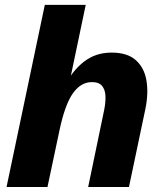

<svg xmlns="http://www.w3.org/2000/svg" viewBox="-20 -752 630 772"><path d="M6.3 0 160.2 -732.4H324.7L265.1 -448.2Q297.4 -493.7 337.2 -517.1Q377 -540.5 429.2 -540.5Q491.7 -540.5 525.9 -510.3Q560.1 -480 568.8 -428.5Q577.6 -377 564.5 -313.5L498.5 0H334.5L398.9 -310.1Q404.8 -338.9 404.1 -364.5Q403.3 -390.1 390.9 -406Q378.4 -421.9 349.6 -421.9Q305.2 -421.9 273.2 -377Q241.2 -332 219.2 -228L170.9 0Z"/></svg>

Font: Schibsted Grotesk ExtraBold
Style: Italic
Weight: 800
Italic angle: -12°
Designer: Bakken & Baeck AS, Henrik Kongsvoll
Foundry: Schibsted ASA
Version: Version 1.100; ttfautohint (v1.8.4.7-5d5b);gftools[0.9.25]